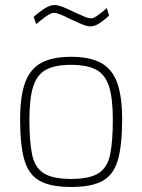

<svg xmlns="http://www.w3.org/2000/svg" viewBox="-20 -735 566 764"><path d="M263 9Q181 9 137 -16Q93 -41 76.5 -100Q60 -159 60 -259Q60 -352 80 -406.5Q100 -461 144.5 -485Q189 -509 263 -509Q337 -509 381.5 -485Q426 -461 446 -406.5Q466 -352 466 -259Q466 -159 449.5 -100Q433 -41 389.5 -16Q346 9 263 9ZM263 -23Q337 -23 372.5 -46Q408 -69 418.5 -121Q429 -173 429 -259Q429 -343 414 -390.5Q399 -438 363 -457.5Q327 -477 263 -477Q199 -477 163 -457.5Q127 -438 112 -390.5Q97 -343 97 -259Q97 -173 107.5 -121Q118 -69 153.5 -46Q189 -23 263 -23ZM341 -630Q325 -630 303.5 -639.5Q282 -649 260 -659Q241 -669 223 -676.5Q205 -684 194 -684Q183 -684 161.5 -668.5Q140 -653 124 -639L114 -668Q130 -683 154 -699Q178 -715 196 -715Q212 -715 233.5 -706Q255 -697 277 -686Q297 -677 314.5 -669.5Q332 -662 343 -662Q353 -662 372 -676Q391 -690 405 -703L414 -673Q401 -660 379.5 -645Q358 -630 341 -630Z"/></svg>

Font: TitilliumWeb ExtraLight
Style: Regular
Weight: 400
Designer: Mohamed Gaber, Accademia di Belle Arti di Urbino and others
Foundry: Kief Type Foundry, Accademia di Belle Arti di Urbino and others
Version: Version 3.000; ttfautohint (v1.8.2)